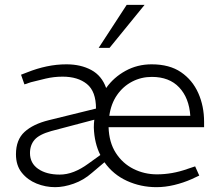

<svg xmlns="http://www.w3.org/2000/svg" viewBox="-20 -767 910 794"><path d="M208 7Q168 7 131 -8Q94 -23 70 -53Q46 -83 46 -129Q46 -189 81.5 -221.5Q117 -254 182 -270L377 -318Q377 -389 339.5 -419.5Q302 -450 239 -450Q203 -450 169 -442Q135 -434 108 -427L81 -418L67 -458L93 -468Q133 -484 173.5 -492.5Q214 -501 255 -501Q314 -501 357.5 -477.5Q401 -454 419 -403Q450 -447 499 -474Q548 -501 607 -501Q681 -501 728.5 -468.5Q776 -436 800 -382Q824 -328 824 -263V-241H429Q431 -178 459 -134.5Q487 -91 532 -68.5Q577 -46 629 -46Q692 -46 754 -68L787 -79L804 -41L772 -26Q738 -11 700.5 -2Q663 7 627 7Q562 7 505 -19Q448 -45 412 -96L360 -52Q326 -22 285 -7.5Q244 7 208 7ZM227 -45Q256 -45 285.5 -56.5Q315 -68 345 -90L395 -126Q383 -149 376 -178Q369 -207 368 -240Q368 -248 368.5 -256.5Q369 -265 370 -272L192 -225Q142 -211 123 -189Q104 -167 104 -134Q104 -92 138 -68.5Q172 -45 227 -45ZM432 -288H767Q762 -362 721 -405.5Q680 -449 608 -449Q564 -449 526.5 -429.5Q489 -410 464 -374Q439 -338 432 -288ZM388 -569 504 -747H578L433 -569Z"/></svg>

Font: REM ExtraLight
Style: Regular
Weight: 250
Designer: Octavio Pardo
Foundry: Ashler Design
Version: Version 1.005;gftools[0.9.28]